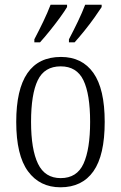

<svg xmlns="http://www.w3.org/2000/svg" viewBox="-20 -786 514 816"><path d="M237 10Q149 10 99 -58Q49 -126 49 -268Q49 -544 239 -544Q329 -544 377 -476Q425 -408 425 -268Q425 -126 377 -58Q329 10 237 10ZM238 -29Q307 -29 335 -90.5Q363 -152 363 -268Q363 -386 334.5 -445Q306 -504 238 -504Q169 -504 140.5 -445Q112 -386 112 -268Q112 -151 141.5 -90Q171 -29 238 -29ZM273 -619Q293 -657 311 -694.5Q329 -732 342 -766H412V-756Q401 -739 381.5 -711.5Q362 -684 339 -655.5Q316 -627 297 -606H273ZM126 -619Q146 -657 164 -694.5Q182 -732 195 -766H265V-756Q255 -739 235 -711.5Q215 -684 192 -655.5Q169 -627 150 -606H126Z"/></svg>

Font: Noto Serif Tamil Condensed Light
Style: Italic
Weight: 300
Width: 3
Italic angle: -12°
Designer: Indian Type Foundry, Tom Grace, and the Monotype Design Team
Foundry: Monotype Imaging Inc.
Version: Version 2.003; ttfautohint (v1.8.4.7-5d5b)